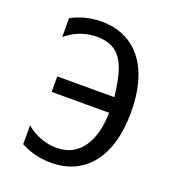

<svg xmlns="http://www.w3.org/2000/svg" viewBox="-137 -848 876 968"><g transform="rotate(20 301.0 -364.0)"><path d="M243.7 14.2Q157.7 14.2 82.5 -25.9V-127Q119.1 -96.2 161.1 -81.1Q203.1 -65.9 244.6 -65.9Q292.5 -65.9 327.6 -84.7Q362.8 -103.5 386.2 -137.5Q409.7 -171.4 421.9 -218.8Q434.1 -266.1 435.5 -322.8H127V-405.8H433.1Q425.8 -473.1 413.1 -521.7Q400.4 -570.3 379.2 -601.3Q357.9 -632.3 326.2 -647.2Q294.4 -662.1 249 -662.1Q201.7 -662.1 160.6 -647Q119.6 -631.8 82.5 -601.1V-702.1Q157.7 -742.2 243.7 -742.2Q313 -742.2 367.9 -716.6Q422.9 -690.9 460.7 -642.3Q498.5 -593.8 518.6 -523.2Q538.6 -452.6 538.6 -362.8Q538.6 -273.4 518.8 -203.4Q499 -133.3 461.2 -85Q423.3 -36.6 368.7 -11.2Q314 14.2 243.7 14.2Z"/></g></svg>

Font: Hack
Style: Regular
Weight: 400
Monospace: yes
Designer: Christopher Simpkins
Foundry: Christopher Simpkins
Version: Version 2.019; ttfautohint (v1.4.1) -l 4 -r 80 -G 350 -x 0 -